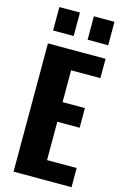

<svg xmlns="http://www.w3.org/2000/svg" viewBox="-152 -1107 750 1171"><g transform="rotate(15 223.5 -521.0)"><path d="M60 0V-810H424V-688H239V-487H380V-363H239V-121H426V0ZM288 -894V-1042H418V-894ZM70 -894V-1042H200V-894Z"/></g></svg>

Font: Oswald
Style: Bold
Weight: 700
Designer: Vernon Adams
Foundry: Vernon Adams
Version: Version 4.103;gftools[0.9.33.dev8+g029e19f]